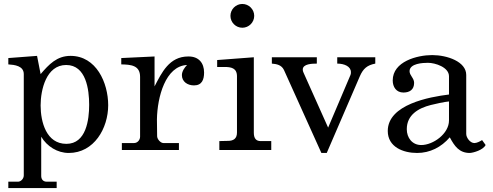

<svg xmlns="http://www.w3.org/2000/svg" viewBox="-20 -757 2489 969"><path d="M22 192H266V160H216C196 160 188 146 188 131V-67C217 -18 270 15 327 15C455 15 526 -110 526 -226C526 -339 466 -475 336 -475C267 -475 227 -432 185 -383L167 -475L22 -464V-432C53 -430 100 -425 100 -383V128C100 145 86 159 72 160H22ZM185 -225C185 -303 213 -429 314 -429C415 -429 430 -304 430 -228C430 -153 415 -31 315 -31C214 -31 185 -141 185 -225Z M595 -35V0H883V-35H805C790 -35 773 -55 773 -70V-71C773 -78 772 -147 772 -155C774 -267 815 -424 924 -429C912 -417 898 -397 898 -378C898 -345 926 -326 959 -326C999 -326 1010 -355 1010 -391C1010 -439 983 -472 932 -472H930C834 -472 796 -390 760 -321V-472L592 -464V-432C640 -431 687 -428 687 -369V-67C687 -53 676 -35 656 -35Z M1602 15H1629L1796 -372C1813 -411 1833 -428 1874 -436V-468H1682V-436C1719 -436 1751 -421 1751 -393C1751 -388 1751 -384 1749 -379L1636 -113L1512 -390C1509 -396 1508 -401 1508 -406C1508 -435 1556 -436 1579 -436V-468H1352V-436C1377 -434 1401 -429 1413 -404ZM1087 -45V0H1349V-45H1295C1274 -45 1261 -57 1261 -87V-468L1076 -454V-419H1113C1146 -419 1176 -414 1176 -372V-88C1176 -57 1158 -46 1130 -46ZM1143 -677C1143 -644 1170 -617 1203 -617C1236 -617 1263 -644 1263 -677C1263 -710 1236 -737 1203 -737C1170 -737 1143 -710 1143 -677Z M2085 15C2150 15 2207 -14 2250 -64C2274 -19 2298 15 2351 15C2370 14 2418 0 2431 -25L2413 -50C2402 -43 2386 -35 2374 -35C2353 -35 2333 -62 2333 -81V-379C2333 -446 2237 -479 2161 -479C2086 -479 1962 -447 1962 -351C1962 -318 1980 -290 2016 -290C2048 -290 2070 -305 2070 -339C2070 -363 2047 -376 2047 -398V-399C2049 -437 2114 -440 2140 -440C2176 -440 2246 -418 2246 -372V-280C2148 -268 1937 -230 1937 -96C1937 -15 2015 15 2085 15ZM2033 -105C2033 -177 2091 -211 2154 -227C2175 -232 2221 -243 2246 -245V-149C2246 -82 2166 -25 2106 -25C2060 -25 2033 -62 2033 -105Z"/></svg>

Font: MusAnalysis
Style: Regular
Weight: 400
Version: Version 2.0